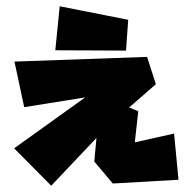

<svg xmlns="http://www.w3.org/2000/svg" viewBox="-20 -596 613 611"><path d="M26 -400 448 -415 476 -328 391 -254 420 -242 409 -143 534 -171 548 -24 339 -12 280 -82 287 -157 143 -5 25 -124 251 -286 57 -255ZM156 -436 170 -576 388 -533 381 -435Z"/></svg>

Font: Super Mario
Style: Regular
Weight: 400
Version: Version 1.0